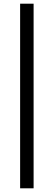

<svg xmlns="http://www.w3.org/2000/svg" viewBox="-20 -770 291 1040"><path d="M89 -750V250H162V-750Z"/></svg>

Font: Cambridge Sans Medium
Style: Regular
Weight: 500
Version: Version 2.020;PS 002.020;hotconv 1.0.88;makeotf.lib2.5.64775